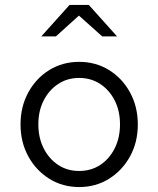

<svg xmlns="http://www.w3.org/2000/svg" viewBox="-20 -746 640 776"><path d="M300 10Q233 10 179.4 -23.4Q125.8 -56.8 94.4 -114Q63 -171.2 63 -243.1Q63 -315 94.4 -372.5Q125.8 -430 179.4 -463Q233 -496 299.9 -496Q366.9 -496 420.4 -463Q474 -430 505.5 -372.5Q537 -315 537 -243.1Q537 -171.2 505.6 -114Q474.1 -56.8 420.6 -23.4Q367 10 300 10ZM299.5 -55Q348 -55 385 -79.3Q422 -103.6 443.5 -146.3Q465 -189 465 -243.5Q465 -298 443.5 -340.2Q421.9 -382.4 384.8 -406.7Q347.7 -431 300 -431Q252 -431 215 -406.5Q178 -382 156.5 -340Q135 -298 135 -243.5Q135 -189 156.5 -146.5Q178 -104 215 -79.5Q252 -55 299.5 -55ZM147 -599 261 -726H339L453 -599H393L299 -683L206 -599Z"/></svg>

Font: Red Hat Mono VF Light
Style: Regular
Weight: 300
Monospace: yes
Designer: Pentagram, MCKL
Foundry: Pentagram, MCKL
Version: Version 1.023